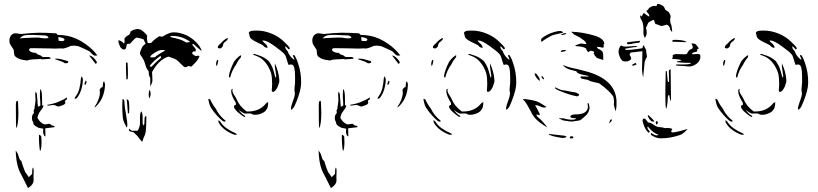

<svg xmlns="http://www.w3.org/2000/svg" viewBox="-20 -644 4174 980"><path d="M417 -419Q453 -393 474 -365L477 -361L466 -360Q459 -359 448.5 -370Q438 -381 437 -382Q433 -384 414 -393Q409 -395 399 -400Q389 -405 380 -408Q376 -409 369 -410Q362 -411 358 -411Q347 -411 339 -409Q333 -405 320.5 -401Q308 -397 301 -396Q299 -397 290 -397L261 -396L224 -397Q202 -398 156 -398H137Q131 -398 128 -389Q136 -374 165 -374Q165 -369 174.5 -365.5Q184 -362 187 -361L198 -353H227H229Q233 -353 235.5 -350.5Q238 -348 238 -344Q236 -343 231.5 -343.5Q227 -344 225 -343Q218 -343 210.5 -342Q203 -341 195 -341L185 -343L175 -342Q170 -342 149 -341Q128 -340 119 -335Q114 -336 99.5 -338Q85 -340 78 -344Q67 -347 56 -358Q52 -363 51.5 -374.5Q51 -386 50 -389Q48 -394 39 -406.5Q30 -419 29 -426Q28 -430 28 -438Q28 -448 32 -456Q37 -467 49 -472Q52 -474 59 -474Q66 -474 76 -472Q86 -470 94 -471Q138 -476 178 -477Q220 -477 265 -474Q268 -474 270.5 -470Q273 -466 275 -466Q297 -466 324 -461Q370 -452 417 -419ZM103 -450Q164 -453 180 -452Q184 -451 194 -449.5Q204 -448 212 -448Q217 -448 227 -450V-452Q227 -458 213 -463L188 -464Q158 -466 144 -466Q124 -466 115 -465Q103 -464 96 -460.5Q89 -457 81 -448Q87 -448 103 -450ZM280 -435H285L297 -434Q303 -434 308 -438Q311 -446 304 -448Q293 -454 277 -454Q279 -438 280 -435ZM468 -318Q471 -318 472.5 -321.5Q474 -325 475 -327Q456 -358 435 -361Q454 -337 468 -318ZM308 -323Q310 -321 316 -321Q326 -321 329 -327L328 -331Q322 -334 320 -334Q314 -335 296.5 -340.5Q279 -346 260 -344Q260 -341 280.5 -335Q301 -329 308 -323ZM375 -147Q389 -166 396 -191Q403 -216 403 -239Q403 -242 401 -246Q399 -250 398 -255Q397 -253 395 -250Q393 -247 393 -244Q391 -215 385 -191.5Q379 -168 364 -149Q364 -148 360 -140Q372 -140 375 -147ZM418 -233Q422 -229 422 -226Q422 -220 415 -210Q411 -214 411 -214Q413 -227 418 -233ZM488 -122Q502 -141 509 -166Q516 -191 516 -214Q516 -217 514 -221Q512 -225 511 -230Q510 -228 508 -225Q506 -222 506 -219L504 -200Q498 -199 493.5 -193.5Q489 -188 488 -184Q490 -182 490 -172Q490 -156 482.5 -136Q475 -116 466 -104Q466 -103 462 -95Q465 -95 475 -106Q485 -117 488 -122ZM143 -42Q143 -58 152 -65Q153 -67 153 -70L152 -79Q152 -84 156 -88Q156 -99 159 -111Q159 -115 160.5 -124Q162 -133 161 -139L160 -163Q160 -173 163 -176Q169 -167 169 -157V-152L171 -134Q171 -117 174 -99L186 -105Q186 -131 184 -143Q183 -157 185 -188Q192 -188 194 -160Q195 -152 195 -106H202Q202 -102 198 -94Q194 -88 188.5 -80.5Q183 -73 179 -67Q173 -55 171 -42Q174 -37 183 -25Q189 -19 197 -14Q205 -9 209 -9Q215 -9 221 -10.5Q227 -12 234 -12Q237 -10 241 -6.5Q245 -3 247 -3Q256 -3 257.5 0.5Q259 4 259 5L211 11L212 52Q205 51 203 43Q201 35 200 33V30L201 13L176 8Q174 7 161.5 -0.5Q149 -8 149 -21Q143 -29 143 -42ZM223 -105H227Q231 -105 249 -108H253Q261 -108 271 -102Q279 -99 282 -101Q303 -107 309 -112Q314 -117 314 -120Q312 -123 312 -127Q312 -131 315.5 -133Q319 -135 321 -136Q321 -142 322 -147Q303 -134 276 -123.5Q249 -113 221 -109ZM63 10Q74 -6 74 -70Q74 -85 72 -123Q72 -128 68 -130Q61 -129 61 -108Q61 -1 63 10ZM192 82Q192 63 191 54Q187 46 183.5 45Q180 44 179 44Q178 62 180 91.5Q182 121 185 127Q192 117 192 82ZM149 211Q145 214 144.5 226.5Q144 239 144 243Q142 245 139 249Q136 253 133 253L128 261Q124 257 120 250Q116 243 112 239Q109 237 100.5 213.5Q92 190 89 177Q82 176 77 159.5Q72 143 71 141Q69 138 65.5 132Q62 126 60 124Q62 186 77 224Q81 234 84 239L100 270L123 316Q142 304 148 291Q153 284 151 261Q152 250 152 229Q152 217 149 211Z M613 -421Q617 -430 616 -437Q615 -444 615 -447Q624 -460 640 -467Q646 -476 646 -483Q653 -488 660 -491Q663 -492 674 -495L683 -496Q686 -496 694 -494Q707 -489 721 -474Q721 -474 726 -469L731 -462Q732 -460 730 -454V-451Q730 -442 734 -424Q748 -424 751 -425Q770 -445 791 -458Q792 -459 795 -459Q798 -459 802 -457.5Q806 -456 809 -457Q814 -460 825 -466Q836 -472 846.5 -475.5Q857 -479 867 -479Q897 -479 932 -464Q973 -443 997 -410Q1003 -401 1006.5 -393.5Q1010 -386 1007 -385Q1000 -390 986.5 -402.5Q973 -415 969 -418Q965 -420 961 -419Q962 -413 968 -407Q974 -401 977.5 -395.5Q981 -390 979 -383Q979 -381 975 -381L967 -382Q960 -376 961 -371Q963 -367 971 -362Q979 -357 982 -358Q988 -360 991 -360Q997 -360 998 -356Q991 -338 972 -319L959 -306Q957 -304 954 -304Q951 -304 947.5 -306Q944 -308 942 -307Q940 -306 934.5 -303.5Q929 -301 926 -301Q922 -301 918 -304Q915 -306 900 -321Q885 -338 871 -344Q864 -347 856 -349.5Q848 -352 840 -355Q815 -348 793.5 -327Q772 -306 756 -276L757 -260L758 -233Q758 -227 754.5 -218Q751 -209 747 -203V-245Q746 -249 743 -254Q740 -259 740 -262L739 -279Q735 -284 732.5 -289Q730 -294 727 -298L716 -332Q713 -339 705 -351.5Q697 -364 694 -369Q694 -382 709 -409Q713 -412 716.5 -415.5Q720 -419 723 -421L713 -443Q698 -449 679 -452Q671 -451 660 -438.5Q649 -426 644 -421Q639 -420 629 -420L626 -413Q624 -392 616 -392L613 -391Q606 -391 599 -398Q592 -405 592 -409L588 -418Q583 -428 585 -439Q602 -435 613 -421ZM857 -453Q881 -448 897 -443Q913 -438 931 -427Q933 -426 934.5 -426.5Q936 -427 936.5 -428Q937 -429 937 -429Q938 -428 950 -429Q947 -435 934 -441Q914 -453 891 -457.5Q868 -462 848 -460Q852 -454 857 -453ZM755 -351Q763 -351 770 -352Q790 -369 824 -386Q817 -389 808 -389Q793 -389 775 -378Q755 -367 749 -358Q747 -355 747 -352Q749 -351 755 -351ZM757 -307Q780 -332 800 -347Q803 -350 802 -353.5Q801 -357 798 -358Q764 -334 744 -308Q751 -298 757 -307ZM623 -325Q622 -305 625 -239H631Q633 -243 633 -269Q633 -298 631 -324ZM749 -165Q749 -174 744 -186Q739 -178 739 -161Q739 -147 743 -142Q749 -154 749 -165ZM604 -102Q604 -74 607 -42Q608 -30 615 -16Q622 -2 625 4Q627 6 627 6Q630 6 630 -9Q630 -19 624 -55Q616 -94 615 -126Q615 -131 610 -137Q605 -143 605 -132Q604 -125 604 -102ZM633 -65Q636 -64 639 -68Q640 -76 640 -94Q640 -119 636 -132Q635 -133 632 -134.5Q629 -136 627 -140ZM669 23Q677 23 681 24Q686 19 689.5 9.5Q693 0 694 -6Q695 -15 694.5 -30Q694 -45 695 -52V-56Q695 -63 698 -69Q701 -75 702 -75Q704 -75 706 -65Q708 -55 708 -46V-13Q709 -12 710 -8Q711 -4 712 -3Q714 -5 716 -9.5Q718 -14 717 -17L718 -40Q718 -47 722.5 -50.5Q727 -54 727 -47Q727 -5 724 28Q721 45 713 59Q707 76 706 80Q701 76 691 63Q682 49 671 40L664 33Q661 30 653.5 29Q646 28 643 26Q638 25 638 20Q638 16 642 13Q648 24 658 23.5Q668 23 669 23Z M1482 -100Q1478 -92 1467 -83L1465 -90Q1465 -100 1475 -128Q1486 -156 1485 -168L1483 -185V-188Q1483 -194 1484 -199.5Q1485 -205 1485 -211Q1486 -214 1486 -220V-253Q1486 -281 1482 -298Q1478 -315 1465 -315Q1460 -315 1454 -312Q1451 -316 1448.5 -324.5Q1446 -333 1445 -336Q1439 -359 1433 -366Q1422 -380 1382 -408.5Q1342 -437 1327 -437H1320Q1320 -433 1329 -425.5Q1338 -418 1340 -415Q1345 -408 1346 -401Q1345 -400 1343 -400Q1338 -400 1332 -403.5Q1326 -407 1323 -412Q1316 -417 1298 -425Q1276 -435 1264.5 -444Q1253 -453 1253 -467Q1253 -469 1251 -472Q1249 -475 1250 -477Q1255 -485 1264.5 -486.5Q1274 -488 1291 -488Q1328 -488 1366 -472.5Q1404 -457 1431 -430L1449 -412L1458 -401Q1459 -400 1459 -398Q1459 -395 1456.5 -393Q1454 -391 1452 -393Q1442 -405 1437 -408Q1436 -407 1436 -404Q1436 -397 1441.5 -390.5Q1447 -384 1448 -383Q1452 -370 1461.5 -357.5Q1471 -345 1483 -338Q1482 -346 1475 -359V-360Q1475 -363 1479 -363Q1483 -363 1485 -359Q1495 -342 1501 -322Q1518 -273 1517 -221Q1517 -185 1493 -125Q1493 -124 1482 -100ZM1106 -422Q1089 -409 1092 -400Q1095 -398 1098.5 -397Q1102 -396 1104 -397Q1119 -403 1118 -414Q1122 -427 1131 -432Q1134 -433 1137.5 -438Q1141 -443 1143 -445Q1143 -450 1141 -450Q1124 -443 1106 -422ZM1297 -355Q1319 -345 1337 -322Q1353 -302 1364 -270Q1369 -248 1369 -217Q1369 -200 1368 -193Q1367 -190 1367 -185Q1367 -175 1373 -175Q1381 -175 1390 -188Q1399 -201 1405 -224Q1407 -235 1403 -257.5Q1399 -280 1393 -296L1383 -321V-303L1390 -255L1386 -247Q1377 -282 1371.5 -297Q1366 -312 1352 -332Q1329 -352 1306.5 -359.5Q1284 -367 1278 -369L1270 -366ZM1155 -249Q1164 -286 1185 -314Q1190 -325 1197.5 -336Q1205 -347 1210 -352Q1210 -359 1211 -361Q1210 -362 1208 -361Q1206 -360 1205 -360Q1184 -344 1174 -328Q1153 -286 1149 -260Q1147 -252 1151 -249Q1153 -247 1155 -249ZM1083 -317Q1083 -329 1089 -338Q1090 -339 1092 -337.5Q1094 -336 1094 -334Q1091 -314 1086 -307Q1083 -310 1083 -317ZM1166 -191 1167 -188 1166 -181 1167 -176Q1168 -170 1175 -159.5Q1182 -149 1184 -145Q1195 -120 1206 -106Q1222 -87 1239 -75H1247Q1304 -75 1337 -115Q1340 -119 1344 -120.5Q1348 -122 1349 -123Q1349 -108 1346 -97Q1343 -86 1334 -77Q1326 -69 1311 -63.5Q1296 -58 1283 -58Q1271 -58 1266 -62Q1260 -66 1246 -65Q1232 -64 1229 -64Q1209 -73 1197 -85Q1211 -64 1231 -52Q1232 -49 1231 -48Q1230 -47 1227 -47Q1223 -48 1205 -62Q1187 -76 1179 -88Q1178 -89 1177 -91Q1176 -93 1175 -95Q1174 -96 1174 -99Q1174 -103 1177 -106Q1180 -109 1184 -108Q1183 -114 1184 -119Q1160 -156 1160 -179Q1160 -184 1162 -187.5Q1164 -191 1166 -191ZM1061 -88Q1071 -73 1087 -55Q1103 -37 1116 -27Q1124 -22 1129 -23Q1132 -25 1131 -28Q1098 -54 1081 -90Q1072 -101 1064 -115Q1056 -129 1054 -135Q1048 -138 1046 -140Q1044 -139 1043.5 -137Q1043 -135 1044 -134Q1049 -103 1061 -88ZM1095 -24Q1095 -20 1098 -15Q1110 5 1131 20Q1152 35 1174 43Q1176 44 1181 43.5Q1186 43 1190 44Q1189 42 1187 39.5Q1185 37 1182 36Q1155 24 1135.5 10Q1116 -4 1103 -25Q1100 -26 1096 -32Z M1963 -419Q1999 -393 2020 -365L2023 -361L2012 -360Q2005 -359 1994.5 -370Q1984 -381 1983 -382Q1979 -384 1960 -393Q1955 -395 1945 -400Q1935 -405 1926 -408Q1922 -409 1915 -410Q1908 -411 1904 -411Q1893 -411 1885 -409Q1879 -405 1866.5 -401Q1854 -397 1847 -396Q1845 -397 1836 -397L1807 -396L1770 -397Q1748 -398 1702 -398H1683Q1677 -398 1674 -389Q1682 -374 1711 -374Q1711 -369 1720.5 -365.5Q1730 -362 1733 -361L1744 -353H1773H1775Q1779 -353 1781.5 -350.5Q1784 -348 1784 -344Q1782 -343 1777.5 -343.5Q1773 -344 1771 -343Q1764 -343 1756.5 -342Q1749 -341 1741 -341L1731 -343L1721 -342Q1716 -342 1695 -341Q1674 -340 1665 -335Q1660 -336 1645.5 -338Q1631 -340 1624 -344Q1613 -347 1602 -358Q1598 -363 1597.5 -374.5Q1597 -386 1596 -389Q1594 -394 1585 -406.5Q1576 -419 1575 -426Q1574 -430 1574 -438Q1574 -448 1578 -456Q1583 -467 1595 -472Q1598 -474 1605 -474Q1612 -474 1622 -472Q1632 -470 1640 -471Q1684 -476 1724 -477Q1766 -477 1811 -474Q1814 -474 1816.5 -470Q1819 -466 1821 -466Q1843 -466 1870 -461Q1916 -452 1963 -419ZM1649 -450Q1710 -453 1726 -452Q1730 -451 1740 -449.5Q1750 -448 1758 -448Q1763 -448 1773 -450V-452Q1773 -458 1759 -463L1734 -464Q1704 -466 1690 -466Q1670 -466 1661 -465Q1649 -464 1642 -460.5Q1635 -457 1627 -448Q1633 -448 1649 -450ZM1826 -435H1831L1843 -434Q1849 -434 1854 -438Q1857 -446 1850 -448Q1839 -454 1823 -454Q1825 -438 1826 -435ZM2014 -318Q2017 -318 2018.5 -321.5Q2020 -325 2021 -327Q2002 -358 1981 -361Q2000 -337 2014 -318ZM1854 -323Q1856 -321 1862 -321Q1872 -321 1875 -327L1874 -331Q1868 -334 1866 -334Q1860 -335 1842.5 -340.5Q1825 -346 1806 -344Q1806 -341 1826.5 -335Q1847 -329 1854 -323ZM1921 -147Q1935 -166 1942 -191Q1949 -216 1949 -239Q1949 -242 1947 -246Q1945 -250 1944 -255Q1943 -253 1941 -250Q1939 -247 1939 -244Q1937 -215 1931 -191.5Q1925 -168 1910 -149Q1910 -148 1906 -140Q1918 -140 1921 -147ZM1964 -233Q1968 -229 1968 -226Q1968 -220 1961 -210Q1957 -214 1957 -214Q1959 -227 1964 -233ZM2034 -122Q2048 -141 2055 -166Q2062 -191 2062 -214Q2062 -217 2060 -221Q2058 -225 2057 -230Q2056 -228 2054 -225Q2052 -222 2052 -219L2050 -200Q2044 -199 2039.5 -193.5Q2035 -188 2034 -184Q2036 -182 2036 -172Q2036 -156 2028.5 -136Q2021 -116 2012 -104Q2012 -103 2008 -95Q2011 -95 2021 -106Q2031 -117 2034 -122ZM1689 -42Q1689 -58 1698 -65Q1699 -67 1699 -70L1698 -79Q1698 -84 1702 -88Q1702 -99 1705 -111Q1705 -115 1706.5 -124Q1708 -133 1707 -139L1706 -163Q1706 -173 1709 -176Q1715 -167 1715 -157V-152L1717 -134Q1717 -117 1720 -99L1732 -105Q1732 -131 1730 -143Q1729 -157 1731 -188Q1738 -188 1740 -160Q1741 -152 1741 -106H1748Q1748 -102 1744 -94Q1740 -88 1734.5 -80.5Q1729 -73 1725 -67Q1719 -55 1717 -42Q1720 -37 1729 -25Q1735 -19 1743 -14Q1751 -9 1755 -9Q1761 -9 1767 -10.5Q1773 -12 1780 -12Q1783 -10 1787 -6.5Q1791 -3 1793 -3Q1802 -3 1803.5 0.5Q1805 4 1805 5L1757 11L1758 52Q1751 51 1749 43Q1747 35 1746 33V30L1747 13L1722 8Q1720 7 1707.5 -0.5Q1695 -8 1695 -21Q1689 -29 1689 -42ZM1769 -105H1773Q1777 -105 1795 -108H1799Q1807 -108 1817 -102Q1825 -99 1828 -101Q1849 -107 1855 -112Q1860 -117 1860 -120Q1858 -123 1858 -127Q1858 -131 1861.5 -133Q1865 -135 1867 -136Q1867 -142 1868 -147Q1849 -134 1822 -123.5Q1795 -113 1767 -109ZM1609 10Q1620 -6 1620 -70Q1620 -85 1618 -123Q1618 -128 1614 -130Q1607 -129 1607 -108Q1607 -1 1609 10ZM1738 82Q1738 63 1737 54Q1733 46 1729.5 45Q1726 44 1725 44Q1724 62 1726 91.5Q1728 121 1731 127Q1738 117 1738 82ZM1695 211Q1691 214 1690.5 226.5Q1690 239 1690 243Q1688 245 1685 249Q1682 253 1679 253L1674 261Q1670 257 1666 250Q1662 243 1658 239Q1655 237 1646.5 213.5Q1638 190 1635 177Q1628 176 1623 159.5Q1618 143 1617 141Q1615 138 1611.5 132Q1608 126 1606 124Q1608 186 1623 224Q1627 234 1630 239L1646 270L1669 316Q1688 304 1694 291Q1699 284 1697 261Q1698 250 1698 229Q1698 217 1695 211Z M2580 -100Q2576 -92 2565 -83L2563 -90Q2563 -100 2573 -128Q2584 -156 2583 -168L2581 -185V-188Q2581 -194 2582 -199.5Q2583 -205 2583 -211Q2584 -214 2584 -220V-253Q2584 -281 2580 -298Q2576 -315 2563 -315Q2558 -315 2552 -312Q2549 -316 2546.5 -324.5Q2544 -333 2543 -336Q2537 -359 2531 -366Q2520 -380 2480 -408.5Q2440 -437 2425 -437H2418Q2418 -433 2427 -425.5Q2436 -418 2438 -415Q2443 -408 2444 -401Q2443 -400 2441 -400Q2436 -400 2430 -403.5Q2424 -407 2421 -412Q2414 -417 2396 -425Q2374 -435 2362.5 -444Q2351 -453 2351 -467Q2351 -469 2349 -472Q2347 -475 2348 -477Q2353 -485 2362.5 -486.5Q2372 -488 2389 -488Q2426 -488 2464 -472.5Q2502 -457 2529 -430L2547 -412L2556 -401Q2557 -400 2557 -398Q2557 -395 2554.5 -393Q2552 -391 2550 -393Q2540 -405 2535 -408Q2534 -407 2534 -404Q2534 -397 2539.5 -390.5Q2545 -384 2546 -383Q2550 -370 2559.5 -357.5Q2569 -345 2581 -338Q2580 -346 2573 -359V-360Q2573 -363 2577 -363Q2581 -363 2583 -359Q2593 -342 2599 -322Q2616 -273 2615 -221Q2615 -185 2591 -125Q2591 -124 2580 -100ZM2204 -422Q2187 -409 2190 -400Q2193 -398 2196.5 -397Q2200 -396 2202 -397Q2217 -403 2216 -414Q2220 -427 2229 -432Q2232 -433 2235.5 -438Q2239 -443 2241 -445Q2241 -450 2239 -450Q2222 -443 2204 -422ZM2395 -355Q2417 -345 2435 -322Q2451 -302 2462 -270Q2467 -248 2467 -217Q2467 -200 2466 -193Q2465 -190 2465 -185Q2465 -175 2471 -175Q2479 -175 2488 -188Q2497 -201 2503 -224Q2505 -235 2501 -257.5Q2497 -280 2491 -296L2481 -321V-303L2488 -255L2484 -247Q2475 -282 2469.5 -297Q2464 -312 2450 -332Q2427 -352 2404.5 -359.5Q2382 -367 2376 -369L2368 -366ZM2253 -249Q2262 -286 2283 -314Q2288 -325 2295.5 -336Q2303 -347 2308 -352Q2308 -359 2309 -361Q2308 -362 2306 -361Q2304 -360 2303 -360Q2282 -344 2272 -328Q2251 -286 2247 -260Q2245 -252 2249 -249Q2251 -247 2253 -249ZM2181 -317Q2181 -329 2187 -338Q2188 -339 2190 -337.5Q2192 -336 2192 -334Q2189 -314 2184 -307Q2181 -310 2181 -317ZM2264 -191 2265 -188 2264 -181 2265 -176Q2266 -170 2273 -159.5Q2280 -149 2282 -145Q2293 -120 2304 -106Q2320 -87 2337 -75H2345Q2402 -75 2435 -115Q2438 -119 2442 -120.5Q2446 -122 2447 -123Q2447 -108 2444 -97Q2441 -86 2432 -77Q2424 -69 2409 -63.5Q2394 -58 2381 -58Q2369 -58 2364 -62Q2358 -66 2344 -65Q2330 -64 2327 -64Q2307 -73 2295 -85Q2309 -64 2329 -52Q2330 -49 2329 -48Q2328 -47 2325 -47Q2321 -48 2303 -62Q2285 -76 2277 -88Q2276 -89 2275 -91Q2274 -93 2273 -95Q2272 -96 2272 -99Q2272 -103 2275 -106Q2278 -109 2282 -108Q2281 -114 2282 -119Q2258 -156 2258 -179Q2258 -184 2260 -187.5Q2262 -191 2264 -191ZM2159 -88Q2169 -73 2185 -55Q2201 -37 2214 -27Q2222 -22 2227 -23Q2230 -25 2229 -28Q2196 -54 2179 -90Q2170 -101 2162 -115Q2154 -129 2152 -135Q2146 -138 2144 -140Q2142 -139 2141.5 -137Q2141 -135 2142 -134Q2147 -103 2159 -88ZM2193 -24Q2193 -20 2196 -15Q2208 5 2229 20Q2250 35 2272 43Q2274 44 2279 43.5Q2284 43 2288 44Q2287 42 2285 39.5Q2283 37 2280 36Q2253 24 2233.5 10Q2214 -4 2201 -25Q2198 -26 2194 -32Z M2742 -441Q2742 -434 2744 -430Q2767 -448 2797 -463Q2807 -467 2832 -472L2854 -477L2849 -484Q2841 -487 2827 -485Q2788 -477 2758 -458Q2750 -453 2743 -446Q2742 -445 2742 -441ZM3015 -462Q3036 -456 3049 -446Q3062 -436 3064 -424L3065 -419L3061 -420L3062 -413Q3062 -406 3059 -400Q3041 -405 3026 -405Q3027 -402 3029.5 -398.5Q3032 -395 3033 -395Q3044 -391 3052 -384Q3059 -378 3059 -359.5Q3059 -341 3059 -338L3030 -347Q3024 -349 3021.5 -354Q3019 -359 3015 -360L3016 -362Q3016 -363 3012.5 -366.5Q3009 -370 3010 -372Q3013 -374 3013 -377Q3013 -381 3005 -383Q2999 -385 2997 -385Q2993 -385 2989 -382Q2985 -379 2982 -378Q2977 -383 2974 -389.5Q2971 -396 2970 -398Q2949 -408 2923 -408L2915 -412L2930 -417Q2940 -422 2948 -422Q2952 -422 2958 -420.5Q2964 -419 2968 -419Q2973 -419 2973 -422Q2973 -423 2970 -427Q2967 -431 2966 -433Q2961 -438 2951 -444.5Q2941 -451 2936 -455Q2932 -456 2923.5 -461Q2915 -466 2910 -468Q2907 -471 2902.5 -475Q2898 -479 2895 -482Q2952 -481 3015 -462ZM2852 -466Q2858 -466 2864 -469Q2870 -469 2870 -474L2865 -475Q2859 -475 2852.5 -472Q2846 -469 2844 -468Q2844 -467 2846.5 -466Q2849 -465 2852 -466ZM2872 -385Q2864 -389 2858 -389Q2851 -389 2847 -386Q2843 -385 2842.5 -384.5Q2842 -384 2843 -379Q2853 -379 2872 -385ZM2878 -303Q2897 -297 2924 -292Q2935 -289 2950 -285.5Q2965 -282 2985 -276Q3125 -233 3127 -124Q3128 -101 3123 -75Q3122 -77 3120.5 -83Q3119 -89 3118 -90Q3117 -95 3115 -101.5Q3113 -108 3113 -112Q3113 -117 3114 -119V-128Q3114 -134 3112.5 -142Q3111 -150 3109 -153Q3092 -179 3041 -217Q3037 -220 3028 -221.5Q3019 -223 3016 -224Q3013 -225 3001 -227.5Q2989 -230 2982 -236Q2979 -237 2961 -240Q2943 -243 2943 -249V-250Q2943 -254 2947 -254H2952L2981 -253L2985 -256L2948 -264Q2939 -266 2930.5 -270.5Q2922 -275 2923 -280Q2916 -282 2899 -286Q2882 -290 2870.5 -296.5Q2859 -303 2854 -313Q2862 -308 2878 -303ZM2734 -231Q2735 -231 2735 -235Q2735 -245 2731 -249Q2722 -263 2720 -265Q2714 -271 2708 -268Q2714 -247 2734 -231ZM2746 -255Q2750 -255 2755 -247Q2758 -244 2754 -238Q2752 -239 2748 -244.5Q2744 -250 2743 -254ZM2815 -191Q2831 -181 2866.5 -168.5Q2902 -156 2926 -152Q2936 -156 2936 -160Q2936 -164 2929 -167Q2917 -174 2904 -174L2865 -182Q2852 -182 2841 -186Q2830 -190 2813 -199ZM2759 -95Q2767 -95 2768 -99L2754 -108Q2731 -123 2719 -127Q2684 -137 2648 -139Q2660 -127 2670.5 -109.5Q2681 -92 2689 -76L2694 -66Q2713 -28 2773 6Q2771 1 2761.5 -9.5Q2752 -20 2750 -23Q2742 -33 2723 -48L2717 -60L2734 -56Q2735 -57 2735 -59Q2735 -65 2725 -82Q2721 -90 2717.5 -96Q2714 -102 2711 -107Q2721 -107 2727.5 -105Q2734 -103 2743 -98Q2750 -95 2759 -95ZM2856 -40Q2879 -33 2899 -33Q2917 -33 2921 -39Q2921 -40 2909 -41Q2897 -42 2894 -44Q2891 -46 2891 -49Q2891 -53 2897 -56.5Q2903 -60 2917 -60Q2980 -60 2981 -100Q2981 -105 2979 -115Q2981 -121 2985 -115Q2989 -103 2989 -94Q2989 -79 2976 -60Q2969 -53 2957 -42.5Q2945 -32 2940 -30Q2933 -28 2922.5 -27Q2912 -26 2904 -24H2894Q2885 -24 2872 -26.5Q2859 -29 2852 -30Q2849 -32 2840.5 -36Q2832 -40 2834 -42Q2845 -39 2856 -40ZM3103 -31Q3103 -35 3100 -35Q3097 -35 3094 -29.5Q3091 -24 3089 -14Q3103 -25 3103 -31ZM2853 60Q2844 60 2826 56Q2801 52 2789 46Q2784 45 2782 43Q2780 41 2784 40L2828 45L2846 47Q2858 47 2872 52Q2869 60 2853 60ZM2890 62Q2889 61 2888.5 58.5Q2888 56 2889 55Q2893 51 2897 51Q2902 51 2905 54Q2906 55 2906.5 57.5Q2907 60 2906 61Q2894 64 2890 62Z M3400 -499Q3399 -504 3394 -510.5Q3389 -517 3383 -518L3361 -512Q3354 -510 3343.5 -515.5Q3333 -521 3326 -521Q3324 -523 3321.5 -532Q3319 -541 3316 -543Q3313 -542 3304 -537.5Q3295 -533 3289 -528L3277 -501Q3281 -491 3281 -479Q3281 -463 3272 -452Q3269 -452 3266.5 -461.5Q3264 -471 3264 -476Q3267 -523 3254 -542Q3246 -553 3248 -566L3256 -560Q3260 -572 3266 -578Q3283 -564 3294 -559Q3294 -570 3292 -571Q3283 -580 3279 -589Q3283 -590 3287 -594.5Q3291 -599 3292 -602Q3307 -614 3319 -614Q3324 -614 3327 -613Q3332 -613 3333 -617Q3333 -622 3335 -624Q3351 -624 3366 -612Q3370 -609 3372 -603Q3374 -597 3376 -594Q3380 -591 3386 -587.5Q3392 -584 3394 -582L3402 -566Q3403 -564 3403 -560Q3403 -556 3401.5 -549.5Q3400 -543 3401 -538Q3401 -536 3401 -533Q3401 -530 3402 -527Q3409 -516 3411 -481Q3409 -481 3406 -486Q3403 -491 3401 -491ZM3412 -431Q3435 -431 3448 -430Q3476 -428 3484 -429Q3479 -436 3454.5 -439Q3430 -442 3413 -440ZM3183 -428Q3191 -430 3248 -436L3243 -426Q3234 -426 3224.5 -424Q3215 -422 3211 -422Q3208 -421 3201 -419.5Q3194 -418 3189 -418Q3183 -418 3180 -422Q3178 -427 3183 -428ZM3458 -336Q3456 -334 3446.5 -332.5Q3437 -331 3435 -330V-327Q3458 -324 3479 -323.5Q3500 -323 3508 -323Q3502 -317 3498 -317Q3487 -315 3468 -315H3434Q3431 -315 3430.5 -312.5Q3430 -310 3434 -309Q3475 -307 3492 -305Q3512 -302 3533.5 -317Q3555 -332 3555 -356V-361Q3555 -363 3550 -367Q3544 -369 3542 -369Q3537 -369 3532 -368Q3527 -367 3522 -367Q3514 -367 3511 -370Q3516 -375 3521 -376.5Q3526 -378 3538 -381Q3540 -384 3538 -392Q3540 -393 3543 -394.5Q3546 -396 3547 -397Q3540 -409 3529 -420L3509 -423Q3516 -410 3516 -403Q3516 -398 3513.5 -396Q3511 -394 3505 -392Q3499 -390 3498 -387Q3495 -386 3491 -378Q3487 -370 3484 -368Q3482 -367 3473 -367L3430 -368Q3424 -368 3414 -363Q3414 -360 3413.5 -353.5Q3413 -347 3411 -343Q3426 -343 3441 -341Q3456 -339 3458 -336ZM3265 -272Q3270 -320 3270 -323Q3270 -328 3274 -338Q3278 -348 3282 -352Q3282 -360 3280 -370Q3278 -380 3278 -387Q3278 -391 3274 -396.5Q3270 -402 3270 -405L3263 -414L3259 -398Q3249 -396 3235 -394Q3200 -389 3177 -389Q3174 -389 3172.5 -390.5Q3171 -392 3170 -395Q3175 -396 3193.5 -399.5Q3212 -403 3233 -405Q3232 -408 3229 -408.5Q3226 -409 3222 -409Q3218 -409 3215 -409Q3208 -409 3189.5 -407Q3171 -405 3162 -407Q3158 -408 3155 -410Q3152 -412 3149 -411Q3144 -407 3140.5 -397.5Q3137 -388 3137 -379Q3137 -369 3143.5 -354Q3150 -339 3159 -332Q3168 -329 3183 -331Q3188 -332 3194.5 -336.5Q3201 -341 3202 -344L3201 -348Q3199 -359 3195 -360L3194 -368L3199 -375Q3203 -377 3208 -377Q3216 -377 3227 -379Q3238 -381 3244 -381Q3251 -381 3259 -383L3257 -288Q3257 -285 3258.5 -271.5Q3260 -258 3263 -250ZM3204 -312Q3212 -308 3214 -309L3227 -314Q3230 -316 3229 -317L3223 -323ZM3376 -154Q3376 -100 3380 -89Q3383 -92 3385.5 -109.5Q3388 -127 3388 -140Q3388 -160 3396 -159Q3397 -155 3399 -142Q3401 -129 3405 -130L3403 -291Q3399 -289 3396.5 -287Q3394 -285 3394 -281L3395 -226Q3390 -223 3388 -231Q3387 -237 3386.5 -248Q3386 -259 3384 -272Q3384 -279 3382.5 -280.5Q3381 -282 3378 -282Q3376 -206 3376 -154ZM3298 -32Q3299 -31 3304 -26.5Q3309 -22 3315 -24Q3319 -21 3319 -27Q3302 -46 3292 -54Q3289 -57 3287.5 -56Q3286 -55 3287 -50Q3290 -42 3298 -32ZM3259 -31Q3267 10 3288 32L3290 33Q3293 33 3295.5 30Q3298 27 3295 25Q3279 7 3287 2Q3316 38 3341 43Q3338 47 3333 47Q3321 47 3307 36L3305 35Q3302 35 3302 39.5Q3302 44 3305 46Q3329 62 3352 62Q3403 62 3451 45Q3468 39 3490 14Q3427 33 3409 32Q3408 31 3406.5 27Q3405 23 3407 22Q3411 19 3411 16Q3411 13 3404 11Q3392 9 3386 9Q3379 9 3377 10H3374Q3371 10 3366 8Q3361 6 3357 6Q3350 6 3343 4.5Q3336 3 3332 2Q3324 -1 3306 -14Q3303 -16 3297.5 -17.5Q3292 -19 3288 -19Q3285 -23 3280.5 -29Q3276 -35 3273 -37L3266 -40ZM3329 -8Q3336 -12 3337.5 -14.5Q3339 -17 3337 -22Q3333 -26 3331 -26Q3327 -23 3327 -20Q3329 -10 3329 -8Z M4070 -100Q4066 -92 4055 -83L4053 -90Q4053 -100 4063 -128Q4074 -156 4073 -168L4071 -185V-188Q4071 -194 4072 -199.5Q4073 -205 4073 -211Q4074 -214 4074 -220V-253Q4074 -281 4070 -298Q4066 -315 4053 -315Q4048 -315 4042 -312Q4039 -316 4036.5 -324.5Q4034 -333 4033 -336Q4027 -359 4021 -366Q4010 -380 3970 -408.5Q3930 -437 3915 -437H3908Q3908 -433 3917 -425.5Q3926 -418 3928 -415Q3933 -408 3934 -401Q3933 -400 3931 -400Q3926 -400 3920 -403.5Q3914 -407 3911 -412Q3904 -417 3886 -425Q3864 -435 3852.5 -444Q3841 -453 3841 -467Q3841 -469 3839 -472Q3837 -475 3838 -477Q3843 -485 3852.5 -486.5Q3862 -488 3879 -488Q3916 -488 3954 -472.5Q3992 -457 4019 -430L4037 -412L4046 -401Q4047 -400 4047 -398Q4047 -395 4044.5 -393Q4042 -391 4040 -393Q4030 -405 4025 -408Q4024 -407 4024 -404Q4024 -397 4029.5 -390.5Q4035 -384 4036 -383Q4040 -370 4049.5 -357.5Q4059 -345 4071 -338Q4070 -346 4063 -359V-360Q4063 -363 4067 -363Q4071 -363 4073 -359Q4083 -342 4089 -322Q4106 -273 4105 -221Q4105 -185 4081 -125Q4081 -124 4070 -100ZM3694 -422Q3677 -409 3680 -400Q3683 -398 3686.5 -397Q3690 -396 3692 -397Q3707 -403 3706 -414Q3710 -427 3719 -432Q3722 -433 3725.5 -438Q3729 -443 3731 -445Q3731 -450 3729 -450Q3712 -443 3694 -422ZM3885 -355Q3907 -345 3925 -322Q3941 -302 3952 -270Q3957 -248 3957 -217Q3957 -200 3956 -193Q3955 -190 3955 -185Q3955 -175 3961 -175Q3969 -175 3978 -188Q3987 -201 3993 -224Q3995 -235 3991 -257.5Q3987 -280 3981 -296L3971 -321V-303L3978 -255L3974 -247Q3965 -282 3959.5 -297Q3954 -312 3940 -332Q3917 -352 3894.5 -359.5Q3872 -367 3866 -369L3858 -366ZM3743 -249Q3752 -286 3773 -314Q3778 -325 3785.5 -336Q3793 -347 3798 -352Q3798 -359 3799 -361Q3798 -362 3796 -361Q3794 -360 3793 -360Q3772 -344 3762 -328Q3741 -286 3737 -260Q3735 -252 3739 -249Q3741 -247 3743 -249ZM3671 -317Q3671 -329 3677 -338Q3678 -339 3680 -337.5Q3682 -336 3682 -334Q3679 -314 3674 -307Q3671 -310 3671 -317ZM3754 -191 3755 -188 3754 -181 3755 -176Q3756 -170 3763 -159.5Q3770 -149 3772 -145Q3783 -120 3794 -106Q3810 -87 3827 -75H3835Q3892 -75 3925 -115Q3928 -119 3932 -120.5Q3936 -122 3937 -123Q3937 -108 3934 -97Q3931 -86 3922 -77Q3914 -69 3899 -63.5Q3884 -58 3871 -58Q3859 -58 3854 -62Q3848 -66 3834 -65Q3820 -64 3817 -64Q3797 -73 3785 -85Q3799 -64 3819 -52Q3820 -49 3819 -48Q3818 -47 3815 -47Q3811 -48 3793 -62Q3775 -76 3767 -88Q3766 -89 3765 -91Q3764 -93 3763 -95Q3762 -96 3762 -99Q3762 -103 3765 -106Q3768 -109 3772 -108Q3771 -114 3772 -119Q3748 -156 3748 -179Q3748 -184 3750 -187.5Q3752 -191 3754 -191ZM3649 -88Q3659 -73 3675 -55Q3691 -37 3704 -27Q3712 -22 3717 -23Q3720 -25 3719 -28Q3686 -54 3669 -90Q3660 -101 3652 -115Q3644 -129 3642 -135Q3636 -138 3634 -140Q3632 -139 3631.5 -137Q3631 -135 3632 -134Q3637 -103 3649 -88ZM3683 -24Q3683 -20 3686 -15Q3698 5 3719 20Q3740 35 3762 43Q3764 44 3769 43.5Q3774 43 3778 44Q3777 42 3775 39.5Q3773 37 3770 36Q3743 24 3723.5 10Q3704 -4 3691 -25Q3688 -26 3684 -32Z"/></svg>

Font: BM Euljiro oraeorae
Style: Regular
Weight: 400
Designer: Bongjin Kim; Bomjun Kim; Myungsoo Han; Hyesun Chae; Mikyoung Jeong; Wujin Sim; Minjae Kang; Suwha Jang;
Foundry: Sandoll Inc.
Version: Version 1.000;hotconv 1.0.109;makeexe 2.5.65596